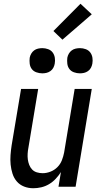

<svg xmlns="http://www.w3.org/2000/svg" viewBox="-20 -993 540 1021"><path d="M157 8Q131 8 108 -1Q85 -10 69.5 -28Q54 -46 46.5 -69.5Q39 -93 36.5 -118Q34 -143 36 -169Q38 -195 42 -221L92 -520H183L131 -207Q128 -192 127 -176Q126 -160 128 -145Q130 -130 135.5 -116Q141 -102 151 -91.5Q161 -81 176 -76.5Q191 -72 207 -72Q227 -72 248 -80Q269 -88 285 -104Q301 -120 309 -140.5Q317 -161 321 -182L377 -520H468L382 0H291L304 -78Q292 -59 276 -42Q260 -25 240.5 -13.5Q221 -2 199.5 3Q178 8 157 8ZM405 -603Q389 -603 373.5 -608.5Q358 -614 349 -626Q340 -638 338 -654Q336 -670 338 -686Q340 -697 346 -707.5Q352 -718 361.5 -725Q371 -732 382.5 -734.5Q394 -737 405 -737Q421 -737 436 -731.5Q451 -726 460 -714Q469 -702 471.5 -686Q474 -670 471 -654Q469 -643 463.5 -632.5Q458 -622 448 -615Q438 -608 427 -605.5Q416 -603 405 -603ZM205 -603Q189 -603 173.5 -608.5Q158 -614 149 -626Q140 -638 138 -654Q136 -670 138 -686Q140 -697 146 -707.5Q152 -718 161.5 -725Q171 -732 182.5 -734.5Q194 -737 205 -737Q221 -737 236 -731.5Q251 -726 260 -714Q269 -702 271.5 -686Q274 -670 271 -654Q269 -643 263.5 -632.5Q258 -622 248 -615Q238 -608 227 -605.5Q216 -603 205 -603ZM312 -782 264 -828 408 -973 468 -917Z"/></svg>

Font: Iosevka SS18 Medium
Style: Italic
Weight: 500
Italic angle: -9°
Monospace: yes
Designer: Belleve Invis
Foundry: Belleve Invis
Version: Version 25.1.1; ttfautohint (v1.8.4)